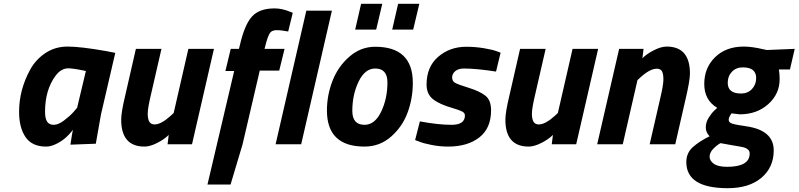

<svg xmlns="http://www.w3.org/2000/svg" viewBox="-20 -756 4184 1006"><path d="M221 12Q148 12 114 -37.5Q80 -87 80 -170Q80 -285 138 -391Q167 -444 218 -478Q269 -512 334 -512Q403 -512 538 -488L584 -479L509 -156L482 -3L349 2Q358 -59 362 -76Q321 -21 266 2Q243 12 221 12ZM338 -398Q300 -398 271 -359Q216 -285 216 -170Q216 -135 227 -118.5Q238 -102 261.5 -102Q285 -102 314.5 -124Q344 -146 364 -168L384 -191L430 -384Q364 -398 338 -398Z M737 12Q615 12 615 -129Q615 -168 636 -255L692 -500H826L772 -265Q754 -190 754 -161Q754 -132 762.5 -118Q771 -104 790 -104Q824 -104 874 -149L890 -164L967 -500H1101L986 0H858L864 -49Q841 -26 803.5 -7Q766 12 737 12Z M1419 -712Q1458 -712 1501 -694L1514 -689L1490 -591Q1455 -598 1428.5 -598Q1402 -598 1391.5 -578.5Q1381 -559 1371 -519L1366 -500H1471L1443 -386H1341L1251 0L1188 211H1067L1207 -384H1161L1189 -500H1232L1237 -520Q1261 -625 1299.5 -668.5Q1338 -712 1419 -712Z M1424 0 1585 -700H1719L1558 0Z M1946 -511Q2143 -511 2143 -322Q2143 -241 2116 -167Q2089 -93 2029.5 -40.5Q1970 12 1890 12Q1693 12 1693 -177Q1693 -257 1722 -332Q1751 -407 1810.5 -459Q1870 -511 1946 -511ZM1890 -102Q1944 -102 1977 -170.5Q2010 -239 2010 -324Q2010 -397 1946 -397Q1892 -397 1859 -328.5Q1826 -260 1826 -175Q1826 -102 1890 -102ZM1841 -601 1872 -736H1983L1951 -601ZM2035 -601 2066 -736H2177L2145 -601Z M2411 -397Q2381 -397 2365 -383Q2349 -369 2349 -350.5Q2349 -332 2363 -323Q2377 -314 2435.5 -296Q2494 -278 2523.5 -254.5Q2553 -231 2553 -178Q2553 -84 2491.5 -36Q2430 12 2328 12Q2285 12 2241.5 3.5Q2198 -5 2177 -14L2155 -22L2180 -120Q2276 -102 2346 -102Q2416 -102 2416 -151Q2416 -164 2402 -171.5Q2388 -179 2354 -189Q2283 -209 2249 -236Q2215 -263 2215 -313Q2215 -406 2276 -458.5Q2337 -511 2423 -511Q2470 -511 2515 -503.5Q2560 -496 2581 -488L2603 -480L2579 -381Q2476 -397 2411 -397Z M2750 12Q2628 12 2628 -129Q2628 -168 2649 -255L2705 -500H2839L2785 -265Q2767 -190 2767 -161Q2767 -132 2775.5 -118Q2784 -104 2803 -104Q2837 -104 2887 -149L2903 -164L2980 -500H3114L2999 0H2871L2877 -49Q2854 -26 2816.5 -7Q2779 12 2750 12Z M3473 -512Q3595 -512 3595 -371Q3595 -335 3574 -245L3518 0H3384L3438 -235Q3456 -310 3456 -339.5Q3456 -369 3448.5 -382.5Q3441 -396 3421 -396Q3386 -396 3336 -351L3320 -336L3243 0H3109L3224 -500H3352L3346 -451Q3369 -474 3406.5 -493Q3444 -512 3473 -512Z M3793 230Q3576 230 3576 93Q3576 46 3609.5 15.5Q3643 -15 3698 -42Q3678 -62 3678 -88.5Q3678 -115 3693 -139Q3708 -163 3723 -177L3738 -191Q3670 -231 3670 -316Q3670 -401 3727 -456.5Q3784 -512 3877 -512Q3920 -512 3979 -498L3998 -494L4144 -500L4119 -392H4061Q4065 -370 4065 -341Q4065 -264 4005.5 -210.5Q3946 -157 3856 -157L3813 -162Q3798 -142 3798 -128Q3798 -114 3817 -108Q3836 -102 3892 -94Q4034 -73 4034 32Q4034 121 3969.5 175.5Q3905 230 3793 230ZM3790 118Q3908 118 3908 48Q3908 35 3898.5 27Q3889 19 3877 16Q3865 13 3813.5 4.5Q3762 -4 3755 -6Q3735 5 3716.5 24.5Q3698 44 3698 65Q3698 86 3720 102Q3742 118 3790 118ZM3863 -266Q3898 -266 3920 -289.5Q3942 -313 3942 -347Q3942 -403 3872 -403Q3837 -403 3815 -380Q3793 -357 3793 -322Q3793 -266 3863 -266Z"/></svg>

Font: Titillium Web
Style: Bold Italic
Weight: 700
Italic angle: -13°
Version: Version 1.001;PS 57.000;hotconv 1.0.70;makeotf.lib2.5.55311